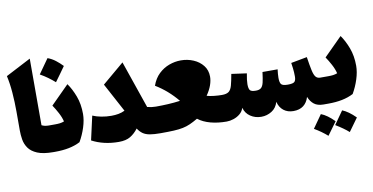

<svg xmlns="http://www.w3.org/2000/svg" viewBox="-98 -1133 3293 1697"><g transform="rotate(-10 1548.5 -285.0)"><path d="M243.2 -850.1V-252.4Q269 -238.8 305.7 -238.8H306.2V0H305.7Q214.8 0 162.4 -22.2Q109.9 -44.4 85 -80.3Q60.1 -116.2 53.2 -158Q46.4 -199.7 46.4 -238.8V-410.6Q46.4 -495.6 39.8 -579.8Q33.2 -664.1 17.6 -732.9Z M398.4 -827.1Q436 -813.5 468.8 -788.1Q501.5 -762.7 528.8 -733.9Q506.3 -702.1 483.2 -669.9Q460 -637.7 435.5 -604.5Q407.2 -629.4 375.5 -652.6Q343.8 -675.8 306.2 -696.8Q354.5 -763.7 398.4 -827.1ZM306.2 0Q294.4 0 288.6 -8.3Q282.7 -16.6 282.7 -41V-197.8Q282.7 -222.2 288.6 -230.5Q294.4 -238.8 306.2 -238.8H362.8Q387.7 -238.8 407 -241.2Q426.3 -243.7 444.8 -251Q435.5 -289.6 413.1 -331.5Q390.6 -373.5 368.2 -406.2L531.7 -569.8Q567.9 -519.5 595 -448Q622.1 -376.5 622.1 -287.1Q622.1 -231.9 601.6 -167.7Q581.1 -103.5 547.9 -46.4Q502 -22.5 445.8 -11.2Q389.6 0 323.7 0Z M987.8 -251.5 849.1 -509.8 1044.4 -674.8 1190.9 -249Q1228.5 -238.8 1267.6 -238.8H1268.1V0H1267.6Q1209.5 0 1172.1 -6.6Q1134.8 -13.2 1110.4 -30.3Q1085.9 -47.4 1066.4 -77.6Q1035.2 -36.1 995.6 -12.2Q956.1 11.7 892.1 11.7Q822.8 11.7 762.2 -2.7Q701.7 -17.1 651.4 -43.9L699.7 -258.3Q732.9 -243.7 777.1 -235.4Q821.3 -227.1 866.2 -227.1Q900.9 -227.1 930.9 -232.7Q960.9 -238.3 987.8 -251.5Z M1268.1 0Q1256.3 0 1250.5 -8.3Q1244.6 -16.6 1244.6 -41V-197.8Q1244.6 -222.2 1250.5 -230.5Q1256.3 -238.8 1268.1 -238.8Q1323.2 -238.8 1377 -241.7Q1430.7 -244.6 1486.3 -252Q1444.8 -302.7 1396 -345.5Q1347.2 -388.2 1291.5 -421.9Q1314 -485.4 1355.7 -525.1Q1397.5 -564.9 1449.5 -584Q1501.5 -603 1554.7 -603Q1614.3 -603 1666.7 -580.8Q1719.2 -558.6 1752.2 -516.8Q1785.2 -475.1 1785.2 -416.5Q1785.2 -381.3 1771.2 -341.1Q1757.3 -300.8 1725.6 -254.9Q1752 -247.1 1790 -242.9Q1828.1 -238.8 1860.8 -238.8H1861.3V0H1860.8Q1783.7 0 1718.3 -17.3Q1652.8 -34.7 1606.4 -70.3Q1566.4 -46.9 1534.9 -33Q1503.4 -19 1469.2 -12Q1435.1 -4.9 1387.7 -2.4Q1340.3 0 1268.1 0Z M2458.5 11.2Q2406.7 11.2 2371.1 -16.8Q2335.4 -44.9 2322.8 -95.7Q2307.6 -42 2264.4 -15.1Q2221.2 11.7 2170.9 11.7Q2116.2 11.7 2073.7 -16.8Q2031.2 -45.4 2017.6 -95.7Q2007.3 -63.5 1981.4 -42.2Q1955.6 -21 1923.3 -10.5Q1891.1 0 1861.3 0Q1849.6 0 1843.8 -8.3Q1837.9 -16.6 1837.9 -41V-197.8Q1837.9 -222.2 1843.8 -230.5Q1849.6 -238.8 1861.3 -238.8Q1902.3 -238.8 1922.4 -254.2Q1942.4 -269.5 1952.6 -306.6Q1962.9 -343.8 1974.1 -407.7L2110.4 -388.7Q2098.6 -328.1 2098.6 -293Q2098.6 -254.4 2109.9 -239.3Q2121.1 -224.1 2162.6 -224.1Q2193.4 -224.1 2209.2 -237.3Q2225.1 -250.5 2233.2 -283.4Q2241.2 -316.4 2248.5 -376.5H2384.3Q2381.8 -358.4 2380.1 -337.2Q2378.4 -315.9 2378.4 -300.8Q2378.4 -260.3 2390.6 -243.9Q2402.8 -227.5 2450.7 -227.5Q2498.5 -227.5 2511.2 -241.5Q2523.9 -255.4 2523.9 -288.1Q2523.9 -326.2 2519.5 -362.1Q2515.1 -397.9 2512.7 -411.1L2657.2 -438Q2668.9 -359.9 2678.5 -316.7Q2688 -273.4 2702.4 -256.1Q2716.8 -238.8 2742.7 -238.8H2757.8V0H2730.5Q2677.2 0 2646.2 -24.2Q2615.2 -48.3 2598.1 -91.3Q2583.5 -42 2548.8 -15.4Q2514.2 11.2 2458.5 11.2Z M2608.9 197.3Q2641.6 152.8 2691.9 79.6Q2747.1 100.6 2809.6 164.1Q2788.1 193.8 2767.1 222.7Q2746.1 251.5 2725.1 280.3Q2672.4 233.9 2608.9 197.3ZM2799.8 197.3Q2835.9 147.9 2882.8 79.6Q2937.5 101.1 3000.5 164.1Q2974.1 201.2 2916.5 280.3Q2870.1 239.3 2799.8 197.3ZM2757.8 0Q2746.1 0 2740.2 -8.3Q2734.4 -16.6 2734.4 -41V-197.8Q2734.4 -222.2 2740.2 -230.5Q2746.1 -238.8 2757.8 -238.8H2814.5Q2839.4 -238.8 2858.6 -241.2Q2877.9 -243.7 2896.5 -251Q2887.2 -289.6 2864.7 -331.5Q2842.3 -373.5 2819.8 -406.2L2983.4 -569.8Q3019.5 -519.5 3046.6 -448Q3073.7 -376.5 3073.7 -287.1Q3073.7 -231.9 3053.2 -167.7Q3032.7 -103.5 2999.5 -46.4Q2953.6 -22.5 2897.5 -11.2Q2841.3 0 2775.4 0Z"/></g></svg>

Font: Pinar-DS1-FD Black
Style: Regular
Weight: 900
Designer: Amin Abedi
Version: Version 2.000